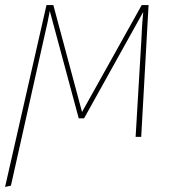

<svg xmlns="http://www.w3.org/2000/svg" viewBox="-22 -539 691 756"><path d="M534 0H512L535 -388Q536 -412 537 -428.5Q538 -445 539 -457L542 -492L309 -73H288L174 -496Q168 -460 151 -388L21 192L-2 197L161 -519H188L301 -98L536 -519H563Z"/></svg>

Font: Fira Sans Thin
Style: Italic
Weight: 250
Italic angle: -8°
Designer: Carrois Corporate & Edenspiekermann AG
Foundry: Carrois Corporate GbR & Edenspiekermann AG
Version: Version 4.203